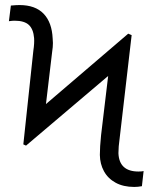

<svg xmlns="http://www.w3.org/2000/svg" viewBox="-20 -737 607 767"><path d="M73.2 -160.2 113.3 -535.2Q117.7 -564 116.2 -585Q113.3 -620.6 95.2 -637.5Q77.1 -654.3 38.1 -654.3Q29.3 -654.3 15.6 -652.3L23.4 -714.8Q44.9 -716.8 57.6 -716.8Q121.1 -716.8 154.3 -682.1Q187.5 -647.5 190.4 -583L191.4 -565.4Q191.4 -548.8 188.5 -531.2L163.6 -321.3L492.2 -602.5L505.9 -596.7L458 -184.6Q453.1 -150.4 453.1 -125Q456.1 -51.8 533.2 -51.8Q547.9 -51.8 553.7 -53.7L546.9 6.8Q530.8 9.8 516.6 9.8Q472.7 9.8 441.9 -7.1Q411.1 -23.9 395.3 -53Q379.4 -82 378.9 -118.2Q378.9 -149.9 383.8 -197.3L412.1 -433.6L84 -155.3Z"/></svg>

Font: Pretendard Light
Style: Regular
Weight: 300
Designer: Base glyphs from Inter by Rasmus Andersson; Hangeul glyphs from Noto Sans CJK(Source Han Sans) by Jang Soo-young and Kan
Foundry: Kil Hyung-jin
Version: Version 1.309